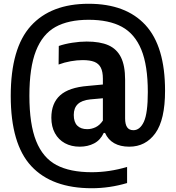

<svg xmlns="http://www.w3.org/2000/svg" viewBox="-20 -769 933 1019"><path d="M856 -287.5Q856 -133.5 804.5 -62Q753 9.5 666 9.5Q618.5 9.5 586 -9Q553.5 -27.5 537.5 -63.5H530.5Q513 -25.5 479.5 -8Q446 9.5 403 9.5Q358.5 9.5 324.5 -9Q290.5 -27.5 271.5 -62.2Q252.5 -97 252.5 -144Q252.5 -221 299 -263Q345.5 -305 446 -313L526 -320.5V-351.5Q526 -388.5 515 -410Q504 -431.5 480.8 -440.8Q457.5 -450 418.5 -450Q389 -450 355.2 -444Q321.5 -438 291 -426.5L292 -525Q323.5 -536 363.8 -542.2Q404 -548.5 440 -548.5Q511 -548.5 555.5 -528.8Q600 -509 622 -464.8Q644 -420.5 644 -346V-141Q644 -109 654.8 -93.5Q665.5 -78 688 -78Q723 -78 743.8 -123.2Q764.5 -168.5 764.5 -280.5Q764.5 -421.5 730 -505.5Q695.5 -589.5 626.8 -626.8Q558 -664 450.5 -664Q343 -664 274.2 -625.8Q205.5 -587.5 170.8 -499Q136 -410.5 136 -261Q136 -109.5 171.8 -20.5Q207.5 68.5 279.5 106.8Q351.5 145 467 145Q560 145 654.5 117V202.5Q561.5 230 467 230Q255.5 230 146.2 112.8Q37 -4.5 37 -260Q37 -513.5 143.5 -631.2Q250 -749 450.5 -749Q648 -749 752 -636Q856 -523 856 -287.5ZM526 -129V-247.5L459 -241.5Q414.5 -237 393 -216.5Q371.5 -196 371.5 -159Q371.5 -121 390.2 -102.2Q409 -83.5 443 -83.5Q466 -83.5 487.8 -94Q509.5 -104.5 526 -129Z"/></svg>

Font: Encode Sans Condensed SemiBold
Style: Regular
Weight: 600
Width: 3
Designer: Multiple Designers
Foundry: Impallari Type
Version: Version 2.000